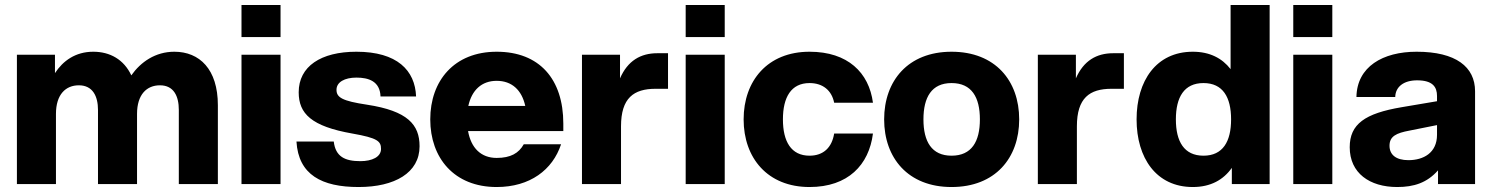

<svg xmlns="http://www.w3.org/2000/svg" viewBox="-20 -740 5987 772"><path d="M699 -298V0H856V-317C856 -462 782 -532 681 -532C605 -532 546 -491 508 -437C478 -501 422 -532 355 -532C283 -532 233 -495 201 -446V-520H48V0H205V-282C205 -360 244 -397 297 -397C353 -397 374 -353 374 -298V0H531V-282C531 -360 570 -397 623 -397C679 -397 699 -353 699 -298Z M951 0H1108V-520H951ZM951 -591H1108V-720H951Z M1422 12C1567 12 1667 -45 1667 -152C1667 -239 1619 -294 1456 -319C1356 -334 1333 -348 1333 -379C1333 -410 1366 -428 1413 -428C1461 -428 1508 -414 1510 -352H1653C1649 -457 1577 -532 1413 -532C1270 -532 1181 -473 1181 -369C1181 -283 1232 -232 1397 -203C1499 -185 1512 -172 1512 -141C1512 -109 1476 -92 1429 -92C1367 -92 1329 -110 1322 -171H1172C1180 -37 1274 12 1422 12Z M1977 12C2111 12 2202 -57 2236 -160H2086C2066 -124 2033 -105 1977 -105C1914 -105 1874 -145 1862 -213H2245V-243C2245 -422 2149 -532 1977 -532C1806 -532 1710 -415 1710 -260C1710 -105 1806 12 1977 12ZM1863 -314C1877 -378 1917 -415 1977 -415C2038 -415 2078 -378 2092 -314Z M2320 0H2477V-232C2477 -346 2528 -383 2616 -383H2666V-526H2623C2556 -526 2504 -496 2473 -425V-520H2320Z M2737 0H2894V-520H2737ZM2737 -591H2894V-720H2737Z M3235 12C3390 12 3474 -77 3490 -203H3334C3325 -147 3291 -114 3235 -114C3161 -114 3128 -171 3128 -260C3128 -349 3161 -406 3235 -406C3288 -406 3324 -377 3334 -327H3490C3474 -448 3389 -532 3235 -532C3066 -532 2970 -415 2970 -260C2970 -105 3066 12 3235 12Z M3806 12C3982 12 4078 -105 4078 -260C4078 -415 3982 -532 3806 -532C3631 -532 3535 -415 3535 -260C3535 -105 3631 12 3806 12ZM3693 -260C3693 -349 3726 -406 3806 -406C3887 -406 3920 -349 3920 -260C3920 -171 3887 -114 3806 -114C3726 -114 3693 -171 3693 -260Z M4153 0H4310V-232C4310 -346 4361 -383 4449 -383H4499V-526H4456C4389 -526 4337 -496 4306 -425V-520H4153Z M5085 0V-720H4928V-462C4894 -506 4844 -532 4776 -532C4629 -532 4550 -415 4550 -260C4550 -105 4629 12 4776 12C4848 12 4899 -17 4933 -65V0ZM4708 -260C4708 -349 4741 -406 4819 -406C4897 -406 4930 -349 4930 -260C4930 -171 4897 -114 4819 -114C4741 -114 4708 -171 4708 -260Z M5180 0H5337V-520H5180ZM5180 -591H5337V-720H5180Z M5762 0H5911V-373C5911 -471 5834 -532 5676 -532C5540 -532 5436 -472 5434 -350H5590C5591 -391 5624 -417 5678 -417C5741 -417 5758 -390 5758 -354V-333L5616 -309C5468 -284 5407 -241 5407 -148C5407 -44 5487 12 5598 12C5665 12 5718 -5 5762 -55ZM5567 -154C5567 -192 5594 -205 5648 -215L5758 -237V-198C5758 -125 5703 -96 5643 -96C5593 -96 5567 -118 5567 -154Z"/></svg>

Font: Aspekta 750
Style: Regular
Weight: 750
Designer: Ivo Dolenc
Version: Version 2.000